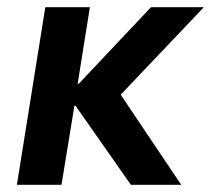

<svg xmlns="http://www.w3.org/2000/svg" viewBox="-20 -514 587 534"><path d="M27 0 106 -494H230L196 -281H199L400 -494H547L297 -231L296 -280L484 0H344L190 -220H187L151 0Z"/></svg>

Font: Nunito Sans 10pt SemiCondensed
Style: Bold Italic
Weight: 700
Width: 4
Italic angle: -9°
Designer: Vernon Adams
Foundry: Vernon Adams
Version: Version 3.101;gftools[0.9.27]